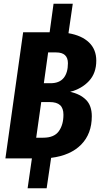

<svg xmlns="http://www.w3.org/2000/svg" viewBox="-20 -849 536 1029"><path d="M472 -226Q472 -132 415 -74Q358 -16 254 -3L230 160H128L151 0H9L104 -676H246L267 -829H370L347 -671Q418 -659 457 -621.5Q496 -584 496 -524Q496 -457 457 -415Q418 -373 356 -357Q410 -345 441 -314Q472 -283 472 -226ZM344 -510Q344 -568 281 -568H238L215 -403H251Q298 -403 321 -431Q344 -459 344 -510ZM246 -302H201L174 -111H212Q270 -111 295 -145.5Q320 -180 320 -234Q320 -269 302 -285.5Q284 -302 246 -302Z"/></svg>

Font: Fira Sans Extra Condensed
Style: Bold Italic
Weight: 700
Width: 3
Italic angle: -8°
Designer: Carrois Corporate & Edenspiekermann AG
Foundry: Carrois Corporate GbR & Edenspiekermann AG
Version: Version 4.203